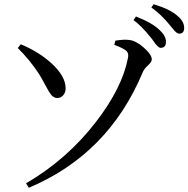

<svg xmlns="http://www.w3.org/2000/svg" viewBox="-20 -843 890 907"><path d="M116 44 103 23Q297 -90 434 -268Q557 -428 584 -567Q589 -588 580 -599Q568 -614 520 -631L525 -651Q569 -658 591 -654Q622 -651 659.5 -618Q697 -585 697 -562Q697 -551 680 -535Q660 -517 654 -501Q492 -114 116 44ZM221 -396Q212 -407 194 -441Q176 -475 164 -494Q121 -560 64 -616L78 -634Q162 -599 222 -545Q289 -484 290 -428Q291 -408 279.5 -394Q268 -380 250 -380Q234 -380 221 -396ZM739 -617Q726 -617 705 -649Q700 -656 697 -660Q695 -662 692 -666Q650 -719 611 -748L622 -765Q698 -736 734 -701Q764 -674 764 -645.5Q764 -617 739 -617ZM826 -684Q814 -684 794 -710Q785 -721 780 -727Q744 -772 695 -808L706 -823Q782 -800 816 -770Q850 -743 850 -711Q850 -684 826 -684Z"/></svg>

Font: GenRyuMin TW M
Style: Regular
Weight: 500
Version: Version 1.501;PS 1;hotconv 16.6.51;makeotf.lib2.5.65220